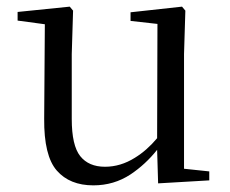

<svg xmlns="http://www.w3.org/2000/svg" viewBox="-20 -543 693 578"><path d="M261 15Q190 15 151 -29.5Q112 -74 113 -186L115 -470L33 -481V-507L190 -523L200 -511L196 -380V-185Q196 -105 221.5 -73Q247 -41 296 -41Q343 -41 386 -68Q422 -90 453 -127L454 -471L373 -480V-506L528 -523L538 -511L534 -380V-35L610 -27V0L456 9L453 -92Q418 -48 373 -18Q323 15 261 15Z"/></svg>

Font: Early Summer Mincho
Style: Regular
Weight: 400
Designer: GuiWonder
Version: Version 1.002